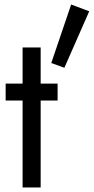

<svg xmlns="http://www.w3.org/2000/svg" viewBox="-20 -830 415 850"><path d="M295 -810 207 -551 265 -530 375 -780ZM5 -460V-385H80V0H160V-385H235V-460H160V-620H80V-460Z"/></svg>

Font: Jost
Style: Regular
Weight: 400
Version: Version 3.710